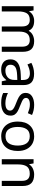

<svg xmlns="http://www.w3.org/2000/svg" viewBox="1301 -1887 596 3238"><g transform="rotate(90 1599.0 -268.0)"><path d="M673 -546Q764 -546 809 -499.5Q854 -453 854 -349V0H767V-345Q767 -472 658 -472Q580 -472 546.5 -427Q513 -382 513 -296V0H426V-345Q426 -472 316 -472Q235 -472 204 -422Q173 -372 173 -278V0H85V-536H156L169 -463H174Q199 -505 241.5 -525.5Q284 -546 332 -546Q458 -546 496 -456H501Q528 -502 574.5 -524Q621 -546 673 -546Z M1223 -545Q1321 -545 1368 -502Q1415 -459 1415 -365V0H1351L1334 -76H1330Q1295 -32 1256.5 -11Q1218 10 1150 10Q1077 10 1029 -28.5Q981 -67 981 -149Q981 -229 1044 -272.5Q1107 -316 1238 -320L1329 -323V-355Q1329 -422 1300 -448Q1271 -474 1218 -474Q1176 -474 1138 -461.5Q1100 -449 1067 -433L1040 -499Q1075 -518 1123 -531.5Q1171 -545 1223 -545ZM1249 -259Q1149 -255 1110.5 -227Q1072 -199 1072 -148Q1072 -103 1099.5 -82Q1127 -61 1170 -61Q1238 -61 1283 -98.5Q1328 -136 1328 -214V-262Z M1930 -148Q1930 -70 1872 -30Q1814 10 1716 10Q1660 10 1619.5 1Q1579 -8 1548 -24V-104Q1580 -88 1625.5 -74.5Q1671 -61 1718 -61Q1785 -61 1815 -82.5Q1845 -104 1845 -140Q1845 -160 1834 -176Q1823 -192 1794.5 -208Q1766 -224 1713 -244Q1661 -264 1624 -284Q1587 -304 1567 -332Q1547 -360 1547 -404Q1547 -472 1602.5 -509Q1658 -546 1748 -546Q1797 -546 1839.5 -536.5Q1882 -527 1919 -510L1889 -440Q1855 -454 1818 -464Q1781 -474 1742 -474Q1688 -474 1659.5 -456.5Q1631 -439 1631 -409Q1631 -387 1644 -371.5Q1657 -356 1687.5 -341.5Q1718 -327 1769 -307Q1820 -288 1856 -268Q1892 -248 1911 -219.5Q1930 -191 1930 -148Z M2526 -269Q2526 -136 2458.5 -63Q2391 10 2276 10Q2205 10 2149.5 -22.5Q2094 -55 2062 -117.5Q2030 -180 2030 -269Q2030 -402 2097 -474Q2164 -546 2279 -546Q2352 -546 2407.5 -513.5Q2463 -481 2494.5 -419.5Q2526 -358 2526 -269ZM2121 -269Q2121 -174 2158.5 -118.5Q2196 -63 2278 -63Q2359 -63 2397 -118.5Q2435 -174 2435 -269Q2435 -364 2397 -418Q2359 -472 2277 -472Q2195 -472 2158 -418Q2121 -364 2121 -269Z M2923 -546Q3019 -546 3068 -499.5Q3117 -453 3117 -349V0H3030V-343Q3030 -472 2910 -472Q2821 -472 2787 -422Q2753 -372 2753 -278V0H2665V-536H2736L2749 -463H2754Q2780 -505 2826 -525.5Q2872 -546 2923 -546Z"/></g></svg>

Font: Noto Sans Tai Le
Style: Regular
Weight: 400
Designer: Monotype Design Team
Foundry: Monotype Imaging Inc.
Version: Version 2.002; ttfautohint (v1.8.4.7-5d5b)